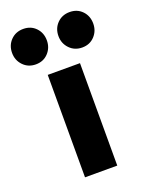

<svg xmlns="http://www.w3.org/2000/svg" viewBox="-198 -786 658 856"><g transform="rotate(-20 130.5 -358.0)"><path d="M54 0V-486H207V0ZM21 -548Q-15 -548 -38.5 -572.5Q-62 -597 -62 -632Q-62 -668 -38.5 -692Q-15 -716 21 -716Q57 -716 80 -692Q103 -668 103 -632Q103 -597 80 -572.5Q57 -548 21 -548ZM241 -548Q205 -548 181.5 -572.5Q158 -597 158 -632Q158 -668 181.5 -692Q205 -716 241 -716Q277 -716 300 -692Q323 -668 323 -632Q323 -597 300 -572.5Q277 -548 241 -548Z"/></g></svg>

Font: Outfit-Bold
Style: Bold
Weight: 700
Designer: Rodrigo Fuenzalida
Foundry: fragTYPE
Version: Version 1.000